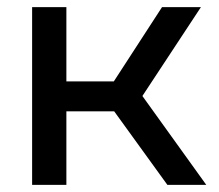

<svg xmlns="http://www.w3.org/2000/svg" viewBox="-20 -518 613 538"><path d="M70 -498H166V-290H299L434 -498H543L379 -249L558 0H449L300 -206H166V0H70Z"/></svg>

Font: Chakra Petch Medium
Style: Regular
Weight: 500
Designer: Katatrad Aksorn Co.,Ltd.
Foundry: Cadson Demak Co.,Ltd.
Version: Version 1.000; ttfautohint (v1.6)